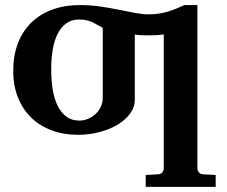

<svg xmlns="http://www.w3.org/2000/svg" viewBox="-20 -520 898 758"><path d="M626.5 -384.3Q616.7 -382.3 601.3 -381.3Q585.9 -380.4 569.6 -380.4Q553.2 -380.4 537.6 -381.1Q522 -381.8 512.2 -383.8V-126.5Q512.2 -96.7 493.4 -71.3Q474.6 -45.9 443.4 -27.3Q412.1 -8.8 371.8 1.7Q331.5 12.2 289.1 12.2Q230 12.2 182.6 -5.9Q135.3 -23.9 101.8 -57.1Q68.4 -90.3 50.3 -136.7Q32.2 -183.1 32.2 -240.2Q32.2 -300.3 50.5 -348.4Q68.8 -396.5 103 -430.2Q137.2 -463.9 186 -481.9Q234.9 -500 295.9 -500Q336.4 -500 375.2 -494.4Q414.1 -488.8 448.7 -481.7Q483.4 -474.6 513.2 -469Q543 -463.4 565.9 -463.4Q588.4 -463.4 607.4 -466.3Q626.5 -469.2 643.3 -474.4Q660.2 -479.5 676 -486.1Q691.9 -492.7 708 -500H759.3V144.5Q759.3 153.8 765.4 160.6Q771.5 167.5 780.3 168L831.5 170.9V217.8H555.2V170.9L605.5 168Q614.7 167.5 620.6 160.6Q626.5 153.8 626.5 144.5ZM182.1 -246.1Q182.1 -205.6 187.7 -168.9Q193.4 -132.3 206.5 -104.5Q219.7 -76.7 241 -60.3Q262.2 -43.9 293 -43.9Q310.1 -43.9 326.7 -50.5Q343.3 -57.1 356.4 -69.1Q369.6 -81.1 377.7 -97.9Q385.7 -114.7 385.7 -134.8V-410.2Q370.1 -418 359.6 -424.3Q349.1 -430.7 339.4 -434.6Q329.6 -438.5 318.8 -440.7Q308.1 -442.9 292 -442.9Q262.2 -442.9 241.2 -427.5Q220.2 -412.1 207 -385.3Q193.8 -358.4 188 -322.8Q182.1 -287.1 182.1 -246.1Z"/></svg>

Font: Charis SIL Eur
Style: Bold
Weight: 700
Foundry: SIL International
Version: Version 5.000